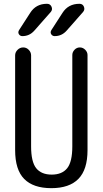

<svg xmlns="http://www.w3.org/2000/svg" viewBox="-20 -980 540 1010"><path d="M267.6 -790Q255.9 -790 249.5 -799.8Q243.2 -809.6 250 -821.3L308.6 -912.1Q338.9 -960 397.5 -960H398.4Q415 -960 421.4 -944.8Q427.7 -929.7 417 -917L330.1 -818.4Q304.7 -790 267.6 -790ZM227.5 -960Q244.1 -960 251 -944.8Q257.8 -929.7 247.1 -917L160.2 -818.4Q134.8 -790 97.7 -790Q85.9 -790 79.6 -799.8Q73.2 -809.6 80.1 -821.3L138.7 -912.1Q168.9 -960 226.6 -960ZM59.6 -190.4V-688.5Q59.6 -705.1 72.3 -717.8Q85 -730.5 102.1 -730.5Q119.1 -730.5 131.3 -717.8Q143.6 -705.1 143.6 -688.5V-210Q143.6 -128.9 170.4 -95.2Q197.3 -61.5 252 -61.5Q306.6 -61.5 333.5 -95.2Q360.4 -128.9 360.4 -210V-690.4Q360.4 -706.1 372.1 -718.3Q383.8 -730.5 399.9 -730.5Q416 -730.5 428.2 -718.3Q440.4 -706.1 440.4 -690.4V-190.4Q440.4 -87.9 392.6 -39.1Q344.7 9.8 250 9.8Q155.3 9.8 107.4 -38.6Q59.6 -86.9 59.6 -190.4Z"/></svg>

Font: Rounded Mgen+ 2m regular
Style: Regular
Weight: 400
Designer: [Source Han Sans]
Ryoko NISHIZUKA  (kana & ideographs); Paul D. Hunt (Latin, Greek & Cyrillic); Wenlong ZHANG  (bopomofo
Version: Version 1.059.20150602